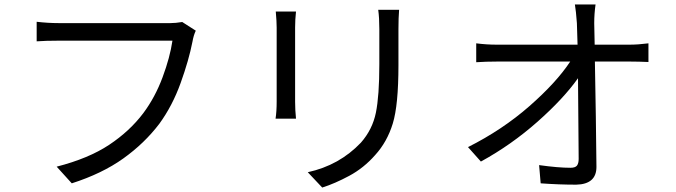

<svg xmlns="http://www.w3.org/2000/svg" viewBox="-20 -803 3040 864"><path d="M861 -665Q851 -644 846 -615Q830 -533 793 -430Q756 -327 697 -246Q630 -158 535 -90Q440 -22 303 22L235 -53Q379 -90 471.5 -151.5Q564 -213 625 -294Q678 -365 711.5 -455Q745 -545 756 -620Q669 -620 245 -620Q185 -620 145 -617V-705Q196 -699 245 -699Q331 -699 747 -699Q770 -699 800 -704Z M1776 -759Q1773 -723 1773 -672Q1773 -612 1773 -510Q1773 -330 1747.5 -247Q1722 -164 1668 -105Q1617 -47 1552 -12Q1487 23 1430 41L1365 -28Q1507 -59 1604 -161Q1656 -220 1671.5 -296Q1687 -372 1687 -514Q1687 -571 1687 -672Q1687 -723 1682 -759ZM1312 -751Q1308 -715 1308 -679Q1308 -634 1308 -345Q1308 -308 1312 -269H1220Q1225 -301 1225 -346Q1225 -409 1225 -679Q1225 -706 1221 -751Z M2086 -141Q2241 -219 2362.5 -325.5Q2484 -432 2546 -526H2217Q2166 -526 2123 -523V-608Q2169 -602 2215 -602H2579L2576 -699Q2572 -754 2567 -783H2660Q2654 -741 2654 -699L2656 -602H2813Q2852 -602 2898 -608V-524Q2852 -526 2816 -526H2657Q2662 -270 2664 -52Q2664 26 2573 28Q2495 28 2413 22L2406 -60Q2492 -48 2547 -48Q2569 -48 2576.5 -58Q2584 -68 2584 -88L2581 -451Q2516 -359 2398.5 -255Q2281 -151 2144 -76Z"/></svg>

Font: Gothic Nguyen
Style: Regular
Weight: 400
Designer: MORI Takayuki
Version: Version 1.220;July 21, 2023;FontCreator 14.0.0.2814 64-bit